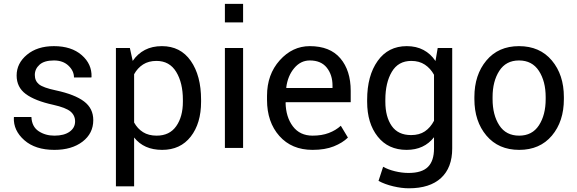

<svg xmlns="http://www.w3.org/2000/svg" viewBox="-20 -782 3049 1015"><path d="M377 -140.1Q377 -171.9 352.8 -192.4Q328.6 -212.9 261.2 -228Q165 -249 116.5 -284.9Q67.9 -320.8 67.9 -382.8Q67.9 -447.3 122.6 -492.7Q177.2 -538.1 265.1 -538.1Q357.4 -538.1 411.9 -490.7Q466.3 -443.4 463.9 -375.5L462.9 -372.6H371.1Q371.1 -407.2 342 -434.8Q313 -462.4 265.1 -462.4Q213.9 -462.4 189 -439.9Q164.1 -417.5 164.1 -385.7Q164.1 -354.5 186 -336.4Q208 -318.4 275.4 -304.2Q375.5 -282.7 424.3 -245.8Q473.1 -209 473.1 -147Q473.1 -76.7 416.3 -33.2Q359.4 10.3 267.6 10.3Q166.5 10.3 108.4 -41Q50.3 -92.3 53.2 -160.6L54.2 -163.6H146Q148.4 -112.3 184.1 -88.6Q219.7 -64.9 267.6 -64.9Q318.8 -64.9 347.9 -85.7Q377 -106.4 377 -140.1Z M1043 -244.1Q1043 -129.9 988.3 -59.8Q933.6 10.3 837.4 10.3Q788.6 10.3 751.7 -6.1Q714.8 -22.5 689 -55.2V203.1H592.8V-528.3H666.5L681.6 -460Q707.5 -498 746.1 -518.1Q784.7 -538.1 835.9 -538.1Q934.1 -538.1 988.5 -460.2Q1043 -382.3 1043 -254.4ZM946.8 -254.4Q946.8 -344.2 911.4 -402.1Q876 -460 807.1 -460Q765.6 -460 736.3 -441.2Q707 -422.4 689 -389.6V-134.3Q707 -101.6 736.3 -83.3Q765.6 -64.9 808.1 -64.9Q876.5 -64.9 911.6 -115Q946.8 -165 946.8 -244.1Z M1265.1 0H1168.9V-528.3H1265.1ZM1265.1 -663.6H1168.9V-761.7H1265.1Z M1632.3 10.3Q1522 10.3 1456.8 -63.2Q1391.6 -136.7 1391.6 -253.9V-275.4Q1391.6 -388.2 1458.7 -463.1Q1525.9 -538.1 1617.7 -538.1Q1724.6 -538.1 1779.3 -473.6Q1834 -409.2 1834 -301.8V-241.7H1491.2L1489.7 -239.3Q1491.2 -163.1 1528.3 -114Q1565.4 -64.9 1632.3 -64.9Q1681.2 -64.9 1718 -78.9Q1754.9 -92.8 1781.7 -117.2L1819.3 -54.7Q1791 -26.9 1744.6 -8.3Q1698.2 10.3 1632.3 10.3ZM1617.7 -462.4Q1569.3 -462.4 1535.2 -421.6Q1501 -380.9 1493.2 -319.3L1494.1 -316.9H1737.8V-329.6Q1737.8 -386.2 1707.5 -424.3Q1677.2 -462.4 1617.7 -462.4Z M1920.9 -254.4Q1920.9 -381.8 1976.6 -460Q2032.2 -538.1 2130.4 -538.1Q2180.7 -538.1 2218.8 -517.8Q2256.8 -497.6 2282.2 -459.5L2293.9 -528.3H2370.6V2.9Q2370.6 104.5 2311.5 158.9Q2252.4 213.4 2141.1 213.4Q2103 213.4 2058.8 202.9Q2014.6 192.4 1981 174.3L2005.4 99.6Q2031.2 114.3 2067.9 123.3Q2104.5 132.3 2140.1 132.3Q2210.4 132.3 2242.4 100.3Q2274.4 68.4 2274.4 2.9V-56.6Q2248.5 -23.4 2212.4 -6.6Q2176.3 10.3 2129.4 10.3Q2032.2 10.3 1976.6 -60.1Q1920.9 -130.4 1920.9 -244.1ZM2017.1 -244.1Q2017.1 -164.6 2050.8 -116.2Q2084.5 -67.9 2153.3 -67.9Q2196.8 -67.9 2226.1 -87.6Q2255.4 -107.4 2274.4 -143.6V-386.7Q2255.9 -420.4 2226.1 -440.2Q2196.3 -460 2154.3 -460Q2085.4 -460 2051.3 -402.3Q2017.1 -344.7 2017.1 -254.4Z M2487.8 -269Q2487.8 -386.2 2551.3 -462.2Q2614.7 -538.1 2723.6 -538.1Q2833.5 -538.1 2897.2 -462.4Q2960.9 -386.7 2960.9 -269V-258.3Q2960.9 -140.1 2897.5 -64.9Q2834 10.3 2724.6 10.3Q2615.2 10.3 2551.5 -65.2Q2487.8 -140.6 2487.8 -258.3ZM2584 -258.3Q2584 -174.3 2619.4 -119.6Q2654.8 -64.9 2724.6 -64.9Q2793.5 -64.9 2829.1 -119.6Q2864.7 -174.3 2864.7 -258.3V-269Q2864.7 -352.1 2828.9 -407.2Q2793 -462.4 2723.6 -462.4Q2654.8 -462.4 2619.4 -407.2Q2584 -352.1 2584 -269Z"/></svg>

Font: GeogebraSans
Style: Regular
Weight: 400
Designer: Google
Version: Version 1.100140; 2013